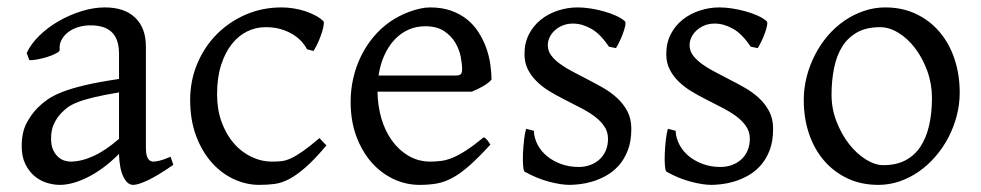

<svg xmlns="http://www.w3.org/2000/svg" viewBox="-20 -489 2673 523"><path d="M171.9 -48.8Q201.2 -48.8 234.1 -63.7Q267.1 -78.6 304.2 -110.8V-237.3Q263.2 -230.5 236.6 -224.1Q210 -217.8 192.9 -211.2Q175.8 -204.6 165.5 -197.3Q155.3 -189.9 147.5 -181.6Q134.8 -168.5 127 -151.6Q119.1 -134.8 119.1 -111.8Q119.1 -92.3 125 -80.1Q130.9 -67.9 139.2 -60.8Q147.5 -53.7 156.5 -51.3Q165.5 -48.8 171.9 -48.8ZM452.1 -40Q410.6 -11.2 383.5 1.7Q356.4 14.6 342.8 14.6Q326.7 14.6 315.9 -7.8Q305.2 -30.3 304.2 -69.8Q282.2 -47.9 260.3 -31.7Q238.3 -15.6 217.3 -5.4Q196.3 4.9 177.5 9.8Q158.7 14.6 143.1 14.6Q125.5 14.6 106.9 8.8Q88.4 2.9 73.5 -9.8Q58.6 -22.5 48.8 -42.5Q39.1 -62.5 39.1 -90.8Q39.1 -127.9 52 -152.8Q64.9 -177.7 83 -195.8Q94.7 -207.5 109.6 -218Q124.5 -228.5 149.2 -238.3Q173.8 -248 210.9 -256.8Q248 -265.6 304.2 -273.9V-342.8Q304.2 -359.4 300.3 -373.8Q296.4 -388.2 287.1 -398.7Q277.8 -409.2 262 -414.8Q246.1 -420.4 222.2 -419.9Q206.5 -419.4 191.4 -414.6Q176.3 -409.7 165 -400.9Q153.8 -392.1 147.5 -380.1Q141.1 -368.2 142.6 -353.5Q143.1 -349.1 132.6 -343.5Q122.1 -337.9 107.7 -333.5Q93.3 -329.1 79.3 -326.7Q65.4 -324.2 59.6 -325.7L52.7 -344.7Q64 -369.1 86.9 -391.6Q109.9 -414.1 139.4 -431.2Q168.9 -448.2 201.9 -458.5Q234.9 -468.8 265.6 -468.8Q319.3 -468.8 348.4 -440.7Q377.4 -412.6 377.4 -362.3V-86.9Q377.4 -66.4 382.8 -57.6Q388.2 -48.8 397 -48.8Q403.8 -48.8 414.6 -51.3Q425.3 -53.7 444.8 -62Z M869.1 -92.8Q837.4 -55.2 813.2 -33.9Q789.1 -12.7 768.6 -1.7Q748 9.3 728.5 12Q709 14.6 686 14.6Q650.4 14.6 616.5 -1.2Q582.5 -17.1 556.2 -46.9Q529.8 -76.7 513.9 -119.6Q498 -162.6 498 -216.8Q498 -269.5 517.3 -315.4Q536.6 -361.3 570.1 -395.3Q603.5 -429.2 648.9 -449Q694.3 -468.8 747.1 -468.8Q763.2 -468.8 780 -466.1Q796.9 -463.4 812.3 -458.3Q827.6 -453.1 840.6 -446Q853.5 -439 861.8 -430.2Q862.8 -424.3 860.4 -413.6Q857.9 -402.8 853.5 -390.9Q849.1 -378.9 843.8 -367.9Q838.4 -356.9 834 -350.1L815.9 -355Q812 -363.8 803.2 -374Q794.4 -384.3 780.5 -393.6Q766.6 -402.8 747.3 -408.9Q728 -415 703.1 -415Q677.2 -415 653.6 -403.6Q629.9 -392.1 611.6 -369.1Q593.3 -346.2 582.3 -312Q571.3 -277.8 571.3 -231.9Q571.3 -190.4 583.7 -156.5Q596.2 -122.6 616.9 -98.6Q637.7 -74.7 664.8 -61.8Q691.9 -48.8 721.2 -48.8Q734.9 -48.8 746.6 -50Q758.3 -51.3 772.2 -57.6Q786.1 -64 804.4 -76.7Q822.8 -89.4 850.1 -112.8Z M1138.2 -417.5Q1112.8 -417.5 1091.6 -407.7Q1070.3 -397.9 1054 -380.1Q1037.6 -362.3 1026.6 -337.6Q1015.6 -313 1011.2 -283.2H1220.2Q1231.4 -283.2 1235.1 -286.9Q1238.8 -290.5 1238.8 -300.8Q1238.8 -314 1235.1 -333.7Q1231.4 -353.5 1220.5 -372.3Q1209.5 -391.1 1189.7 -404.3Q1169.9 -417.5 1138.2 -417.5ZM1318.8 -272Q1310.1 -262.2 1295.4 -253.9Q1280.8 -245.6 1265.1 -239.3H1008.3Q1008.8 -201.2 1018.8 -166.7Q1028.8 -132.3 1047.6 -106.2Q1066.4 -80.1 1093 -64.5Q1119.6 -48.8 1152.8 -48.8Q1168 -48.8 1182.4 -50.8Q1196.8 -52.7 1213.4 -59.6Q1230 -66.4 1250.2 -79.6Q1270.5 -92.8 1297.9 -115.2Q1304.2 -111.8 1308.8 -105.5Q1313.5 -99.1 1315.9 -95.2Q1283.2 -59.6 1258.5 -37.8Q1233.9 -16.1 1212.2 -4.4Q1190.4 7.3 1169.2 11Q1147.9 14.6 1123 14.6Q1085.4 14.6 1051.5 -1.5Q1017.6 -17.6 991.7 -47.1Q965.8 -76.7 950.4 -118.4Q935.1 -160.2 935.1 -211.9Q935.1 -244.6 942.4 -276.4Q949.7 -308.1 963.6 -336.4Q977.5 -364.7 997.6 -388.7Q1017.6 -412.6 1043 -430.2Q1053.7 -437.5 1067.1 -444.6Q1080.6 -451.7 1095.2 -457Q1109.9 -462.4 1124.3 -465.6Q1138.7 -468.8 1151.9 -468.8Q1183.6 -468.8 1208.5 -460Q1233.4 -451.2 1252 -436.3Q1270.5 -421.4 1283.2 -401.6Q1295.9 -381.8 1304 -359.9Q1312 -337.9 1315.4 -315.2Q1318.8 -292.5 1318.8 -272Z M1699.7 -138.2Q1699.7 -103.5 1689.9 -78.9Q1680.2 -54.2 1664.6 -37.1Q1648.9 -20 1629.9 -9.8Q1610.8 0.5 1592.3 5.9Q1573.7 11.2 1557.4 12.9Q1541 14.6 1531.7 14.6Q1508.3 14.6 1475.3 5.9Q1442.4 -2.9 1409.7 -21Q1406.2 -22.5 1405 -36.9Q1403.8 -51.3 1404.5 -70.1Q1405.3 -88.9 1407.5 -107.9Q1409.7 -127 1413.1 -138.2L1434.1 -132.8Q1435.1 -112.3 1444.8 -94.2Q1454.6 -76.2 1470.9 -63Q1487.3 -49.8 1509 -42Q1530.8 -34.2 1556.2 -34.2Q1573.7 -34.2 1588.4 -39.8Q1603 -45.4 1613.8 -55.4Q1624.5 -65.4 1630.4 -79.6Q1636.2 -93.8 1636.2 -110.8Q1636.2 -130.4 1625.7 -145.5Q1615.2 -160.6 1598.1 -173.1Q1581.1 -185.5 1559.3 -196.5Q1537.6 -207.5 1515.1 -219.2Q1494.6 -229.5 1475.6 -241.2Q1456.5 -252.9 1441.7 -267.6Q1426.8 -282.2 1417.7 -300.3Q1408.7 -318.4 1408.7 -341.8Q1408.7 -372.1 1420.9 -395.8Q1433.1 -419.4 1453.4 -435.5Q1473.6 -451.7 1499.8 -460.2Q1525.9 -468.8 1553.7 -468.8Q1568.8 -468.8 1587.2 -466.1Q1605.5 -463.4 1623.3 -458.5Q1641.1 -453.6 1656.7 -446.8Q1672.4 -439.9 1682.1 -431.2Q1685.1 -428.2 1682.9 -418Q1680.7 -407.7 1676 -395.5Q1671.4 -383.3 1666 -372.6Q1660.6 -361.8 1657.7 -357.9L1638.7 -361.8Q1615.2 -397 1590.1 -410.9Q1564.9 -424.8 1541 -424.8Q1524.9 -424.8 1512.2 -419.4Q1499.5 -414.1 1490.5 -405.5Q1481.4 -397 1476.8 -386.7Q1472.2 -376.5 1472.2 -366.2Q1472.2 -350.6 1481.4 -338.1Q1490.7 -325.7 1505.9 -314.7Q1521 -303.7 1540.3 -293.7Q1559.6 -283.7 1580.1 -272.9Q1601.1 -262.2 1622.6 -250Q1644 -237.8 1661.1 -221.9Q1678.2 -206.1 1689 -185.8Q1699.7 -165.5 1699.7 -138.2Z M2085.9 -138.2Q2085.9 -103.5 2076.2 -78.9Q2066.4 -54.2 2050.8 -37.1Q2035.2 -20 2016.1 -9.8Q1997.1 0.5 1978.5 5.9Q1960 11.2 1943.6 12.9Q1927.2 14.6 1918 14.6Q1894.5 14.6 1861.6 5.9Q1828.6 -2.9 1795.9 -21Q1792.5 -22.5 1791.3 -36.9Q1790 -51.3 1790.8 -70.1Q1791.5 -88.9 1793.7 -107.9Q1795.9 -127 1799.3 -138.2L1820.3 -132.8Q1821.3 -112.3 1831.1 -94.2Q1840.8 -76.2 1857.2 -63Q1873.5 -49.8 1895.3 -42Q1917 -34.2 1942.4 -34.2Q1960 -34.2 1974.6 -39.8Q1989.3 -45.4 2000 -55.4Q2010.7 -65.4 2016.6 -79.6Q2022.5 -93.8 2022.5 -110.8Q2022.5 -130.4 2012 -145.5Q2001.5 -160.6 1984.4 -173.1Q1967.3 -185.5 1945.6 -196.5Q1923.8 -207.5 1901.4 -219.2Q1880.9 -229.5 1861.8 -241.2Q1842.8 -252.9 1827.9 -267.6Q1813 -282.2 1804 -300.3Q1794.9 -318.4 1794.9 -341.8Q1794.9 -372.1 1807.1 -395.8Q1819.3 -419.4 1839.6 -435.5Q1859.9 -451.7 1886 -460.2Q1912.1 -468.8 1939.9 -468.8Q1955.1 -468.8 1973.4 -466.1Q1991.7 -463.4 2009.5 -458.5Q2027.3 -453.6 2043 -446.8Q2058.6 -439.9 2068.4 -431.2Q2071.3 -428.2 2069.1 -418Q2066.9 -407.7 2062.3 -395.5Q2057.6 -383.3 2052.2 -372.6Q2046.9 -361.8 2043.9 -357.9L2024.9 -361.8Q2001.5 -397 1976.3 -410.9Q1951.2 -424.8 1927.2 -424.8Q1911.1 -424.8 1898.4 -419.4Q1885.7 -414.1 1876.7 -405.5Q1867.7 -397 1863 -386.7Q1858.4 -376.5 1858.4 -366.2Q1858.4 -350.6 1867.7 -338.1Q1877 -325.7 1892.1 -314.7Q1907.2 -303.7 1926.5 -293.7Q1945.8 -283.7 1966.3 -272.9Q1987.3 -262.2 2008.8 -250Q2030.3 -237.8 2047.4 -221.9Q2064.5 -206.1 2075.2 -185.8Q2085.9 -165.5 2085.9 -138.2Z M2518.6 -222.2Q2518.6 -260.7 2505.9 -295.7Q2493.2 -330.6 2473.1 -357.2Q2453.1 -383.8 2427.7 -399.4Q2402.3 -415 2377.4 -415Q2340.3 -415 2314.9 -400.9Q2289.6 -386.7 2274.2 -362.1Q2258.8 -337.4 2252 -303.7Q2245.1 -270 2245.1 -231Q2245.1 -192.4 2258.8 -157.5Q2272.5 -122.6 2293.2 -96.2Q2314 -69.8 2338.9 -54.4Q2363.8 -39.1 2386.2 -39.1Q2420.9 -39.1 2445.8 -52Q2470.7 -64.9 2486.8 -88.9Q2502.9 -112.8 2510.7 -146.5Q2518.6 -180.2 2518.6 -222.2ZM2594.2 -236.8Q2594.2 -204.1 2585.9 -172.9Q2577.6 -141.6 2563 -113.8Q2548.3 -85.9 2527.8 -62.3Q2507.3 -38.6 2482.7 -21.5Q2458 -4.4 2430.2 5.1Q2402.3 14.6 2372.6 14.6Q2326.2 14.6 2288.8 -2.9Q2251.5 -20.5 2224.9 -51.3Q2198.2 -82 2183.8 -124.5Q2169.4 -167 2169.4 -216.8Q2169.4 -249 2177.5 -280.3Q2185.5 -311.5 2200 -339.6Q2214.4 -367.7 2234.6 -391.4Q2254.9 -415 2279.5 -432.1Q2304.2 -449.2 2332.8 -459Q2361.3 -468.8 2391.6 -468.8Q2437.5 -468.8 2474.9 -451.2Q2512.2 -433.6 2538.8 -402.6Q2565.4 -371.6 2579.8 -329.1Q2594.2 -286.6 2594.2 -236.8Z"/></svg>

Font: Gentium Plus Cyr
Style: Regular
Weight: 400
Designer: J. Victor Gaultney, Annie Olsen, Iska Routamaa, Becca Hirsbrunner
Foundry: SIL International
Version: Version 5.000